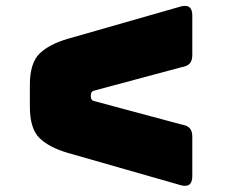

<svg xmlns="http://www.w3.org/2000/svg" viewBox="-20 -680 754 643"><path d="M588 -59 207 -168Q145 -186 112.5 -217.5Q80 -249 80 -323V-395Q80 -469 112.5 -500.5Q145 -532 207 -550L588 -659Q607 -663 615.5 -655Q624 -647 624 -628V-496Q624 -477 615.5 -467.5Q607 -458 588 -455L301 -378Q291 -376 287.5 -372Q284 -368 284 -359Q284 -350 287.5 -346Q291 -342 301 -340L588 -263Q607 -260 615.5 -250.5Q624 -241 624 -222V-90Q624 -71 615.5 -63Q607 -55 588 -59Z"/></svg>

Font: Bungee
Style: Regular
Weight: 400
Designer: David Jonathan Ross
Foundry: David Jonathan Ross
Version: Version 1.000;PS 1.0;hotconv 1.0.72;makeotf.lib2.5.5900